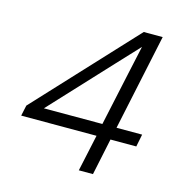

<svg xmlns="http://www.w3.org/2000/svg" viewBox="-104 -795 857 891"><g transform="rotate(15 325.0 -349.0)"><path d="M353 0 391 -176H29L40 -227L478 -698H569L471 -236H594L582 -176H458L421 0ZM122 -236H403L459 -496L488 -629L388 -522Z"/></g></svg>

Font: Azeret Mono Thin ExtraLight
Style: Italic
Weight: 250
Italic angle: -12°
Version: Version 1.002